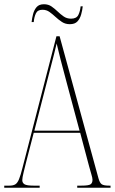

<svg xmlns="http://www.w3.org/2000/svg" viewBox="-22 -885 541 905"><path d="M-2 0V-10H23Q40 -10 50 -16Q60 -22 67.5 -40Q75 -58 84 -94L244 -714H259L442 -45Q448 -23 457.5 -16.5Q467 -10 492 -10H499V0H342V-10H362Q395 -10 404.5 -16Q414 -22 414 -38Q414 -46 408.5 -64Q403 -82 398 -101L356 -259H137L101 -120Q96 -100 89.5 -73.5Q83 -47 83 -36Q83 -23 93.5 -16.5Q104 -10 136 -10H165V0ZM140 -269H353L293 -493Q274 -564 263.5 -604.5Q253 -645 245 -680Q239 -655 232.5 -628.5Q226 -602 213 -553ZM307 -771Q286 -771 270 -781.5Q254 -792 240 -805Q226 -818 211.5 -828.5Q197 -839 178 -839Q155 -839 147 -821.5Q139 -804 137 -781H127Q129 -800 134 -819Q139 -838 150.5 -851.5Q162 -865 185 -865Q206 -865 221 -854.5Q236 -844 249.5 -831Q263 -818 278 -807.5Q293 -797 313 -797Q339 -797 347.5 -815Q356 -833 358 -855H368Q366 -836 360.5 -816.5Q355 -797 343 -784Q331 -771 307 -771Z"/></svg>

Font: Noto Serif Display ExtraCondensed Thin
Style: Regular
Weight: 100
Width: 2
Designer: Monotype Design Team
Foundry: Monotype Imaging Inc.
Version: Version 2.009